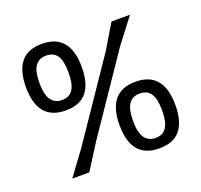

<svg xmlns="http://www.w3.org/2000/svg" viewBox="-132 -916 1125 1073"><g transform="rotate(-20 430.5 -379.0)"><path d="M55 -568Q55 -766 221 -766Q387 -766 387 -568Q387 -471 347 -420.5Q307 -370 221 -370Q55 -370 55 -568ZM234 -150 543 -605 630 -750H740L629 -605L320 -150L225 0H124ZM307 -564Q307 -634 286 -665Q265 -696 221 -696Q177 -696 155.5 -664.5Q134 -633 134 -564Q134 -496 156 -464Q178 -432 221 -432Q265 -432 286 -464Q307 -496 307 -564ZM474 -190Q474 -388 640 -388Q806 -388 806 -190Q806 -93 766 -42.5Q726 8 640 8Q474 8 474 -190ZM726 -186Q726 -256 705 -287Q684 -318 640 -318Q596 -318 574.5 -286.5Q553 -255 553 -186Q553 -118 575 -86Q597 -54 640 -54Q684 -54 705 -86Q726 -118 726 -186Z"/></g></svg>

Font: Farro Light
Style: Regular
Weight: 300
Designer: Aceler Chua
Foundry: Grayscale Limited
Version: Version 1.101